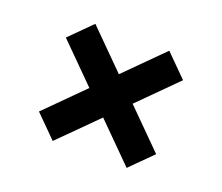

<svg xmlns="http://www.w3.org/2000/svg" viewBox="-81 -581 761 659"><g transform="rotate(20 300.0 -252.0)"><path d="M514 -117 435 -38 300 -173 165 -38 86 -117 221 -252 86 -387 165 -466 300 -331 435 -466 514 -387 379 -252Z"/></g></svg>

Font: Livvic SemiBold
Style: Regular
Weight: 600
Designer: Jacques Le Bailly, Baron von Fonthausen
Version: Version 1.001; ttfautohint (v1.8.2)